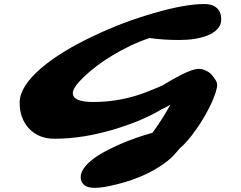

<svg xmlns="http://www.w3.org/2000/svg" viewBox="-20 -685 1198 954"><path d="M341.8 -223.1Q341.8 -178.2 442.9 -178.2Q579.6 -178.2 705.1 -226.6Q744.6 -241.7 785.6 -259.8L840.8 -292Q930.2 -342.8 967.8 -342.8Q983.9 -342.8 993.2 -337.9Q1017.6 -330.1 1032.2 -313Q1059.1 -281.7 1059.1 -265.4Q1059.1 -249 1050.8 -223.4Q1042.5 -197.8 1028.3 -167.7Q1014.2 -137.7 995.6 -105.5Q977.1 -73.2 956.1 -43.9Q909.2 22.9 872.6 52.7Q858.9 69.8 838.9 90.8Q818.8 111.8 783.9 135.5Q749 159.2 711.2 177.5Q673.3 195.8 634 209.2Q594.7 222.7 558.6 231.4Q489.3 248.5 451.9 248.5Q414.6 248.5 397.7 233.6Q380.9 218.8 380.9 196Q380.9 173.3 396.7 150.9Q412.6 128.4 439.7 107.4Q466.8 86.4 502.7 67.1Q538.6 47.9 578.1 30.8Q649.9 -0.5 737.8 -25.4Q787.6 -93.8 826.7 -165L802.7 -151.4Q790.5 -145 778.8 -139.6Q690.4 -86.4 555.7 -44.9Q395.5 4.4 250.5 4.4Q168.9 4.4 121.1 -49.8Q77.6 -99.1 77.6 -174.8Q77.6 -254.9 185.5 -347.2Q280.3 -428.2 441.9 -504.9Q588.4 -575.2 745.1 -620.1Q899.9 -665 995.1 -665Q1051.3 -665 1071.3 -627Q1079.1 -612.8 1079.1 -586.7Q1079.1 -560.5 1059.6 -540Q1040 -519.5 1008.8 -507.8Q952.6 -486.3 871.1 -486.3Q789.6 -486.3 723.6 -496.1Q630.9 -465.8 534.7 -407.2Q454.1 -358.4 395.5 -301.8Q341.8 -250 341.8 -223.1Z"/></svg>

Font: Sarina
Style: Regular
Weight: 400
Designer: James Grieshaber
Foundry: James Grieshaber
Version: Version 1.001